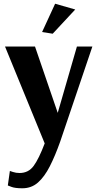

<svg xmlns="http://www.w3.org/2000/svg" viewBox="-20 -750 521 1031"><path d="M263 -569 206 -578 276 -730 384 -699ZM100 261Q61 261 41.5 253.5Q22 246 22 246L33 168Q33 168 49.5 173.5Q66 179 85 179Q133 179 161 140.5Q189 102 220 20L7 -500H168L290 -144L393 -500H476L303 11Q276 87 247.5 143Q219 199 184 230Q149 261 100 261Z"/></svg>

Font: Arsenal SC
Style: Bold
Weight: 700
Designer: Andrij Shevchenko
Foundry: Stairsfor
Version: Version 2.001; ttfautohint (v1.8.4.7-5d5b)